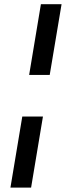

<svg xmlns="http://www.w3.org/2000/svg" viewBox="-20 -747 332 904"><path d="M84.9 -198.2 29.1 136.4H126.4L182.2 -198.2ZM117.2 -394.2H214.1L269.9 -727.3H172.6Z"/></svg>

Font: Magic Ui Pro Medium
Style: Italic
Weight: 500
Italic angle: -9.39999°
Designer: Stefan Endress, Andreas Faust
Version: Version 1.000;FEAKit 1.0